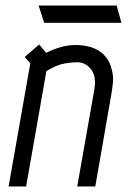

<svg xmlns="http://www.w3.org/2000/svg" viewBox="-20 -671 472 691"><path d="M381 -425Q389 -399 386.5 -374Q384 -349 379 -322L323 0H258L320 -352Q327 -398 307 -422.5Q287 -447 257 -447Q240 -447 212.5 -442.5Q185 -438 147 -415L74 0H11L89 -443L69 -466L121 -511L146 -481Q203 -509 251 -509Q273 -509 294.5 -504.5Q316 -500 333 -490Q350 -480 362.5 -464Q375 -448 381 -425ZM400 -651 417 -589H139L119 -651Z"/></svg>

Font: Marvel
Style: Bold Italic
Weight: 700
Italic angle: -12°
Designer: Carolina Trebol
Foundry: Carolina Trebol
Version: Version 1.001